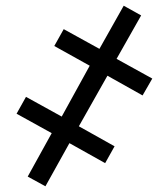

<svg xmlns="http://www.w3.org/2000/svg" viewBox="-20 -650 583 672"><path d="M139 2 223 -149 348 -79 381 -138 256 -208 356 -385 479 -316 513 -375 388 -444 474 -596 413 -630 328 -479 203 -548 170 -489 294 -420 196 -242 71 -311 38 -252 161 -184 77 -32Z"/></svg>

Font: Noto Sans SemiCondensed
Style: Italic
Weight: 400
Width: 4
Italic angle: -12°
Designer: Monotype Design Team
Foundry: Monotype Imaging Inc.
Version: Version 2.013